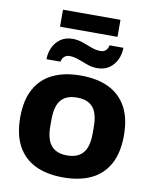

<svg xmlns="http://www.w3.org/2000/svg" viewBox="-95 -940 825 1023"><g transform="rotate(10 317.5 -428.0)"><path d="M317 12Q229 12 166.5 -18Q104 -48 70.5 -109.5Q37 -171 37 -264Q37 -357 70.5 -418Q104 -479 166.5 -509Q229 -539 317 -539Q406 -539 468.5 -509Q531 -479 564.5 -418Q598 -357 598 -264Q598 -171 564.5 -109.5Q531 -48 468.5 -18Q406 12 317 12ZM317 -107Q358 -107 383.5 -123Q409 -139 420.5 -169.5Q432 -200 432 -245V-282Q432 -327 420.5 -358Q409 -389 383.5 -404.5Q358 -420 317 -420Q277 -420 251.5 -404.5Q226 -389 214.5 -358Q203 -327 203 -282V-245Q203 -200 214.5 -169.5Q226 -139 251.5 -123Q277 -107 317 -107ZM121 -593Q121 -627 135 -657Q149 -687 175.5 -705.5Q202 -724 240 -724Q269 -724 295.5 -714.5Q322 -705 347 -695.5Q372 -686 397 -686Q414 -686 425 -696Q436 -706 439 -724H514Q514 -690 500.5 -660.5Q487 -631 460.5 -612Q434 -593 395 -593Q367 -593 340.5 -602.5Q314 -612 289 -621.5Q264 -631 239 -631Q223 -631 211.5 -621Q200 -611 197 -593ZM162 -776V-868H473V-776Z"/></g></svg>

Font: Archivo SemiBold ExtraBold
Style: Regular
Weight: 800
Version: Version 2.001